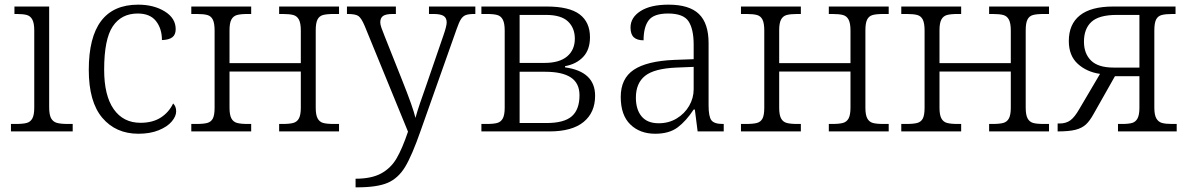

<svg xmlns="http://www.w3.org/2000/svg" viewBox="-20 -564 5101 824"><path d="M27 -32H47Q79 -32 95 -36.5Q111 -41 119 -56Q127 -71 127 -102V-433Q127 -464 119 -479.5Q111 -495 95.5 -499.5Q80 -504 52 -504H42V-536H191V-105Q191 -72 199 -57Q207 -42 223 -37Q239 -32 272 -32H292V0H27Z M361 -264Q361 -544 573 -544Q640 -544 687 -515Q734 -486 734 -439Q734 -415 719.5 -404Q705 -393 675 -392Q675 -441 649.5 -473.5Q624 -506 571 -506Q501 -506 464 -451Q427 -396 427 -265Q427 -154 468 -95.5Q509 -37 583 -37Q635 -37 670 -59.5Q705 -82 723 -120Q736 -108 736 -86Q736 -65 717 -42.5Q698 -20 661 -5Q624 10 574 10Q477 10 419 -58.5Q361 -127 361 -264Z M801 -32H822Q854 -32 870 -36.5Q886 -41 893.5 -55.5Q901 -70 901 -102V-433Q901 -464 893.5 -479.5Q886 -495 870 -499.5Q854 -504 825 -504H801V-536H1058V-504H1043Q1013 -504 997 -499.5Q981 -495 973 -480Q965 -465 965 -434V-293H1271V-433Q1271 -464 1263 -479.5Q1255 -495 1239 -499.5Q1223 -504 1193 -504H1178V-536H1435V-504H1413Q1382 -504 1366 -499.5Q1350 -495 1342.5 -480Q1335 -465 1335 -434V-102Q1335 -71 1343 -56Q1351 -41 1366.5 -36.5Q1382 -32 1413 -32H1435V0H1178V-32H1192Q1223 -32 1239 -36.5Q1255 -41 1263 -56Q1271 -71 1271 -102V-257H965V-102Q965 -71 973 -56Q981 -41 997 -36.5Q1013 -32 1043 -32H1058V0H801Z M1506 203Q1574 203 1615.5 180.5Q1657 158 1681.5 116.5Q1706 75 1731 1L1545 -453Q1531 -486 1518.5 -495Q1506 -504 1472 -504H1469V-536H1679V-504H1666Q1636 -504 1624 -495.5Q1612 -487 1612 -468Q1612 -459 1617 -444.5Q1622 -430 1631 -408L1705 -222Q1753 -102 1763 -58Q1770 -84 1782 -119.5Q1794 -155 1807 -191L1883 -412Q1897 -452 1897 -468Q1897 -487 1884 -495.5Q1871 -504 1840 -504H1821V-536H2020V-504H2016Q1992 -504 1979.5 -499.5Q1967 -495 1958.5 -482Q1950 -469 1940 -440L1786 -5Q1748 104 1718.5 152.5Q1689 201 1644 220.5Q1599 240 1512 240H1506Z M2046 -32H2068Q2099 -32 2114.5 -36.5Q2130 -41 2138 -56Q2146 -71 2146 -102V-433Q2146 -464 2138 -479.5Q2130 -495 2114.5 -499.5Q2099 -504 2069 -504H2046V-536H2326Q2423 -536 2467.5 -502.5Q2512 -469 2512 -404Q2512 -351 2483 -320Q2454 -289 2405 -280V-275Q2534 -257 2534 -153Q2534 -81 2484.5 -40.5Q2435 0 2338 0H2046ZM2317 -294Q2381 -294 2414 -322Q2447 -350 2447 -398Q2447 -444 2417.5 -472Q2388 -500 2323 -500H2210V-294ZM2325 -36Q2401 -36 2434 -65Q2467 -94 2467 -155Q2467 -207 2430 -231.5Q2393 -256 2320 -256H2210V-36Z M2644 -148Q2644 -227 2700 -264.5Q2756 -302 2874 -307L2957 -310V-372Q2957 -439 2935 -472.5Q2913 -506 2847 -506Q2786 -506 2764 -477Q2742 -448 2742 -391Q2714 -391 2700 -404Q2686 -417 2686 -446Q2686 -489 2729 -516.5Q2772 -544 2849 -544Q2938 -544 2979.5 -504Q3021 -464 3021 -379V-112Q3021 -64 3033 -48Q3045 -32 3082 -32H3086V0H2974L2962 -94H2957Q2925 -45 2888.5 -17.5Q2852 10 2792 10Q2726 10 2685 -30Q2644 -70 2644 -148ZM2957 -181V-277L2883 -274Q2788 -270 2748.5 -238.5Q2709 -207 2709 -145Q2709 -94 2733.5 -64.5Q2758 -35 2807 -35Q2850 -35 2884 -55.5Q2918 -76 2937.5 -109.5Q2957 -143 2957 -181Z M3160 -32H3181Q3213 -32 3229 -36.5Q3245 -41 3252.5 -55.5Q3260 -70 3260 -102V-433Q3260 -464 3252.5 -479.5Q3245 -495 3229 -499.5Q3213 -504 3184 -504H3160V-536H3417V-504H3402Q3372 -504 3356 -499.5Q3340 -495 3332 -480Q3324 -465 3324 -434V-293H3630V-433Q3630 -464 3622 -479.5Q3614 -495 3598 -499.5Q3582 -504 3552 -504H3537V-536H3794V-504H3772Q3741 -504 3725 -499.5Q3709 -495 3701.5 -480Q3694 -465 3694 -434V-102Q3694 -71 3702 -56Q3710 -41 3725.5 -36.5Q3741 -32 3772 -32H3794V0H3537V-32H3551Q3582 -32 3598 -36.5Q3614 -41 3622 -56Q3630 -71 3630 -102V-257H3324V-102Q3324 -71 3332 -56Q3340 -41 3356 -36.5Q3372 -32 3402 -32H3417V0H3160Z M3848 -32H3869Q3901 -32 3917 -36.5Q3933 -41 3940.5 -55.5Q3948 -70 3948 -102V-433Q3948 -464 3940.5 -479.5Q3933 -495 3917 -499.5Q3901 -504 3872 -504H3848V-536H4105V-504H4090Q4060 -504 4044 -499.5Q4028 -495 4020 -480Q4012 -465 4012 -434V-293H4318V-433Q4318 -464 4310 -479.5Q4302 -495 4286 -499.5Q4270 -504 4240 -504H4225V-536H4482V-504H4460Q4429 -504 4413 -499.5Q4397 -495 4389.5 -480Q4382 -465 4382 -434V-102Q4382 -71 4390 -56Q4398 -41 4413.5 -36.5Q4429 -32 4460 -32H4482V0H4225V-32H4239Q4270 -32 4286 -36.5Q4302 -41 4310 -56Q4318 -71 4318 -102V-257H4012V-102Q4012 -71 4020 -56Q4028 -41 4044 -36.5Q4060 -32 4090 -32H4105V0H3848Z M4519 -34H4527Q4555 -34 4573.5 -47.5Q4592 -61 4612 -96L4701 -247Q4644 -255 4605.5 -290Q4567 -325 4567 -388Q4567 -460 4614.5 -498Q4662 -536 4758 -536H5025V-504H5013Q4982 -504 4965.5 -499.5Q4949 -495 4941.5 -480Q4934 -465 4934 -433V-102Q4934 -71 4942.5 -56Q4951 -41 4966.5 -36.5Q4982 -32 5009 -32H5030V0H4778V-32H4795Q4824 -32 4839 -36.5Q4854 -41 4862 -56Q4870 -71 4870 -102V-237H4765L4674 -76Q4657 -45 4640 -29.5Q4623 -14 4595.5 -7Q4568 0 4519 0ZM4870 -274V-500H4773Q4697 -500 4664.5 -470.5Q4632 -441 4632 -385Q4632 -334 4662.5 -304Q4693 -274 4759 -274Z"/></svg>

Font: Noto Serif Light
Style: Regular
Weight: 300
Designer: Monotype Design Team
Foundry: Monotype Imaging Inc.
Version: Version 1.001